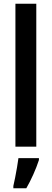

<svg xmlns="http://www.w3.org/2000/svg" viewBox="-20 -780 275 1021"><path d="M173 0H62V-760H173ZM187 71Q175 108 157 148Q139 188 120 221H51V209Q55 191 60.5 164.5Q66 138 70.5 110Q75 82 78 61H187Z"/></svg>

Font: Noto Sans Gujarati UI ExtraCondensed SemiBold
Style: Regular
Weight: 600
Width: 2
Designer: Jelle Bosma - Monotype Design Team, Universal Thirst
Foundry: Monotype Imaging Inc.
Version: Version 2.106; ttfautohint (v1.8.4.7-5d5b)